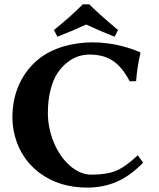

<svg xmlns="http://www.w3.org/2000/svg" viewBox="-20 -853 731 883"><path d="M522.9 -714.8C457.2 -770.2 413.2 -809.6 391.1 -833H360.8C322.1 -794.3 277.8 -754.9 228 -714.8L244.1 -684.1C297.9 -705.2 341.8 -724 376 -740.2C418.9 -720.4 462.6 -701.7 506.8 -684.1ZM405.8 -658.2C359.5 -658.2 314.8 -651.9 271.5 -639.2C228.8 -626.5 192.1 -608.1 161.1 -584C121.7 -553.1 91.1 -514.3 69.3 -467.8C47.9 -420.9 37.1 -370 37.1 -314.9C37.1 -264.5 47.9 -216.3 69.3 -170.4C91.1 -124.8 122.7 -86.8 164.1 -56.2C224 -12.2 296.5 9.8 381.8 9.8C429.4 9.8 474 1 515.6 -16.6C557.3 -34.2 598.1 -63.6 638.2 -105L613.8 -139.2C576.3 -103.7 543.2 -79.9 514.4 -67.9C485.6 -55.8 447.8 -49.8 400.9 -49.8C365.7 -49.8 332.5 -63.6 301.3 -91.3C270 -119 245.4 -154.7 227.3 -198.5C209.2 -242.3 200.2 -287.4 200.2 -334C200.2 -373 204.3 -408.3 212.4 -439.7C220.5 -471.1 231.1 -496.7 244.1 -516.4C257.2 -536.1 272.2 -552.6 289.3 -565.9C306.4 -579.3 323.5 -588.6 340.6 -594C357.7 -599.4 374.8 -602.1 392.1 -602.1C436 -602.1 472.4 -592 501.2 -572C530 -552 555 -521 576.2 -479L606 -480C608.9 -522.3 615.6 -565.6 626 -609.9L624 -612.8L613.3 -617.2C606.1 -620.4 595.7 -624.3 582 -628.9C568.4 -633.5 553 -637.9 535.9 -642.3C518.8 -646.7 498.5 -650.5 475.1 -653.6C451.7 -656.7 428.5 -658.2 405.8 -658.2Z"/></svg>

Font: Linux Biolinum G
Style: Bold
Weight: 700
Designer: Philipp H. Poll
Foundry: Philipp H. Poll
Version: Version 1.1.0